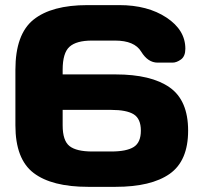

<svg xmlns="http://www.w3.org/2000/svg" viewBox="-20 -724 783 748"><path d="M40 -235.8V-452.1Q40 -590.8 110.6 -647.5Q181.2 -704.1 320.8 -704.1H444.8Q555.2 -704.1 628.7 -655.5Q702.1 -606.9 702.1 -534.2Q702.1 -504.9 685.1 -492.4Q668 -480 651.9 -480H594.2Q556.2 -480 530 -522.9Q503.9 -565.9 428.2 -565.9H337.9Q277.8 -565.9 251 -542Q224.1 -518.1 224.1 -452.1V-434.1H430.2Q568.8 -434.1 640.9 -383.5Q712.9 -333 712.9 -215.1Q712.9 -97.2 640.9 -46.6Q568.8 3.9 430.2 3.9H323.2Q182.1 3.9 111.1 -50Q40 -104 40 -235.8ZM224.1 -235.8Q224.1 -175.8 251 -154.8Q277.8 -133.8 339.8 -133.8H413.1Q473.1 -133.8 501 -151.4Q528.8 -168.9 528.8 -215.1Q528.8 -261.2 501 -278.6Q473.1 -295.9 413.1 -295.9H224.1Z"/></svg>

Font: Days One
Style: Regular
Weight: 400
Designer: Alexander Kalachev, Alexey Maslov, Jovanny Lemonad
Foundry: Alexander Kalachev, Alexey Maslov, Jovanny Lemonad
Version: Version 1.002